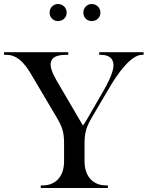

<svg xmlns="http://www.w3.org/2000/svg" viewBox="-38 -936 735 956"><path d="M335 -255ZM209 -873C209 -897 227 -916 251 -916C275 -916 294 -897 294 -873C294 -849 275 -831 251 -831C227 -831 209 -849 209 -873ZM377 -873C377 -897 395 -916 419 -916C443 -916 462 -897 462 -873C462 -849 443 -831 419 -831C395 -831 377 -849 377 -873ZM510 -505 421 -354C394 -308 383 -279 383 -224V-133C383 -51 432 -13 488 -13H499V0H165V-13H176C233 -13 281 -51 281 -133V-224C281 -282 270 -308 242 -355L129 -546C100 -596 62 -663 -6 -663H-18V-676H302V-663H290C233 -663 214 -643 214 -615C214 -584 240 -541 259 -509L358 -340C366 -326 375 -311 375 -311C375 -311 387 -327 397 -345L475 -480C493 -511 527 -573 527 -610C527 -640 511 -663 464 -663H456V-676H677V-663H669C612 -663 543 -561 510 -505Z"/></svg>

Font: Open Baskerville 0.0.53
Style: Normal
Weight: 400
Designer: Isaac Moore, James Puckett, Rob Mientjes
Foundry: The Open Baskerville Project
Version: 0.0.53 (g939f078)